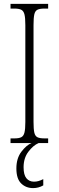

<svg xmlns="http://www.w3.org/2000/svg" viewBox="-20 -734 302 985"><path d="M34 0V-24H54Q77 -24 89 -30Q101 -36 105.5 -54Q110 -72 110 -108V-605Q110 -642 105.5 -660Q101 -678 89 -684Q77 -690 54 -690H34V-714H227V-690H208Q184 -690 172 -684Q160 -678 156 -660Q152 -642 152 -605V-109Q152 -72 156 -54Q160 -36 172 -30Q184 -24 208 -24H227V0ZM150 231Q113 231 88.5 207Q64 183 64 130Q64 78 90 44Q116 10 142 0H178Q150 12 125.5 44.5Q101 77 101 124Q101 163 115.5 180.5Q130 198 154 198Q166 198 177 195Q188 192 202 185V217Q178 231 150 231Z"/></svg>

Font: Noto Serif Bengali ExtraCondensed ExtraLight
Style: Regular
Weight: 200
Width: 2
Designer: Juan Bruce, Universal Thirst, Indian Type Foundry and the Monotype Design Team.
Foundry: Monotype Imaging Inc.
Version: Version 2.003; ttfautohint (v1.8.4.7-5d5b)